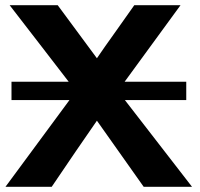

<svg xmlns="http://www.w3.org/2000/svg" viewBox="-20 -715 767 735"><path d="M1 0 246 -332H24V-402H243Q212 -442 134 -543.5Q56 -645 17 -695H201L351 -492Q376 -529 425 -597.5Q474 -666 494 -695H671L457 -402H693V-332H458L715 0H530L351 -253Q330 -223 270 -135.5Q210 -48 178 0Z"/></svg>

Font: Coval
Style: Heavy
Weight: 900
Foundry: Context Ltd
Version: Version 001.000